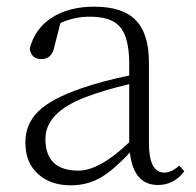

<svg xmlns="http://www.w3.org/2000/svg" viewBox="-20 -541 586 575"><path d="M367 -289Q291 -271 236 -250Q116 -204 116 -125Q116 -30 215 -30Q278 -30 367 -115ZM532 -28Q501 13 453 13Q380 13 369 -84Q320 -32 283 -10Q242 14 192 14Q132 14 95 -19Q56 -53 56 -114Q56 -169 94 -207Q134 -246 225 -277Q286 -298 367 -315V-349Q367 -431 338 -462Q312 -491 249 -491Q202 -491 161 -472L143 -402Q136 -364 104 -364Q74 -364 69 -395Q84 -455 135 -488Q186 -521 262 -521Q346 -521 385 -482Q426 -442 426 -354V-113Q426 -24 472 -24Q493 -24 517 -45Z"/></svg>

Font: Source Han Serif SC ExtraLight
Style: Regular
Weight: 250
Designer: Ryoko NISHIZUKA  (kana & ideographs); Frank Grießhammer (Latin, Greek & Cyrillic); Wenlong ZHANG  (bopomofo); Sandoll Co
Foundry: Adobe Systems Incorporated
Version: Version 1.001 October 20, 2017